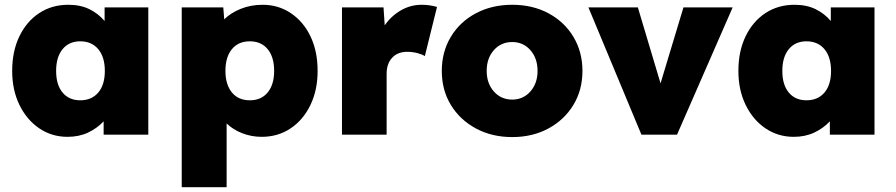

<svg xmlns="http://www.w3.org/2000/svg" viewBox="-20 -564 3752 804"><path d="M263 9Q197 9 144.5 -26.5Q92 -62 61.5 -124.5Q31 -187 31 -267Q31 -349 61 -411.5Q91 -474 144 -509Q197 -544 266 -544Q317 -544 354.5 -525.5Q392 -507 418 -476V-533H601V0H414V-56Q387 -27 349 -9Q311 9 263 9ZM316 -144Q364 -144 391.5 -176.5Q419 -209 419 -267Q419 -325 391.5 -358Q364 -391 316 -391Q269 -391 242 -358Q215 -325 215 -267Q215 -209 242 -176.5Q269 -144 316 -144Z M741 220V-533H915L919 -483Q946 -510 988 -527Q1030 -544 1080 -544Q1146 -544 1198.5 -508.5Q1251 -473 1280.5 -411Q1310 -349 1310 -267Q1310 -187 1280 -124.5Q1250 -62 1197 -26.5Q1144 9 1076 9Q1033 9 994.5 -6Q956 -21 929 -47V220ZM1026 -144Q1074 -144 1101 -177Q1128 -210 1128 -267Q1128 -325 1101 -358Q1074 -391 1026 -391Q978 -391 951 -358Q924 -325 924 -267Q924 -210 951 -177Q978 -144 1026 -144Z M1412 0V-533H1586L1591 -458Q1618 -497 1658.5 -520.5Q1699 -544 1746 -544Q1764 -544 1780 -541.5Q1796 -539 1810 -535L1759 -329Q1749 -336 1728.5 -341.5Q1708 -347 1685 -347Q1645 -347 1622 -322Q1599 -297 1599 -255V0Z M2125 10Q2040 10 1973 -26Q1906 -62 1868 -124.5Q1830 -187 1830 -267Q1830 -347 1868 -410Q1906 -473 1973 -508.5Q2040 -544 2125 -544Q2210 -544 2276.5 -508.5Q2343 -473 2381 -410Q2419 -347 2419 -267Q2419 -187 2381 -124.5Q2343 -62 2276.5 -26Q2210 10 2125 10ZM2125 -147Q2171 -147 2201 -181Q2231 -215 2231 -267Q2231 -320 2201 -354Q2171 -388 2125 -388Q2078 -388 2048 -354Q2018 -320 2018 -267Q2018 -215 2048 -181Q2078 -147 2125 -147Z M2666 0 2444 -533H2651L2746 -215L2842 -533H3048L2815 0Z M3304 9Q3238 9 3185.5 -26.5Q3133 -62 3102.5 -124.5Q3072 -187 3072 -267Q3072 -349 3102 -411.5Q3132 -474 3185 -509Q3238 -544 3307 -544Q3358 -544 3395.5 -525.5Q3433 -507 3459 -476V-533H3642V0H3455V-56Q3428 -27 3390 -9Q3352 9 3304 9ZM3357 -144Q3405 -144 3432.5 -176.5Q3460 -209 3460 -267Q3460 -325 3432.5 -358Q3405 -391 3357 -391Q3310 -391 3283 -358Q3256 -325 3256 -267Q3256 -209 3283 -176.5Q3310 -144 3357 -144Z"/></svg>

Font: Lexend ExtraBold
Style: Regular
Weight: 800
Designer: Bonnie Shaver-Troup, Thomas Jockin
Foundry: Lexend
Version: Version 1.007; ttfautohint (v1.8.3)